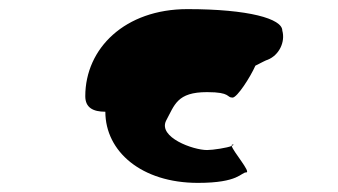

<svg xmlns="http://www.w3.org/2000/svg" viewBox="-20 -701 741 421"><path d="M167 -490C167 -465 184 -456 211 -456C211 -369 290 -300 414 -300C504 -300 508 -323 520 -323C531 -323 491 -369 488 -381C479 -377 447 -372 434 -372C403 -372 327 -400 344 -436C363 -471 368 -499 434 -499C487 -499 476 -487 490 -487C500 -487 529 -532 540 -557C554 -564 563 -569 567 -570C592 -580 606 -609 599 -634C599 -660 525 -681 391 -681C254 -681 167 -595 167 -490ZM488 -381C492 -383 494 -384 490 -384C488 -384 488 -383 488 -381Z"/></svg>

Font: Ampere
Style: SuExt
Weight: 400
Version: Version 1